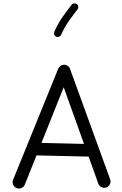

<svg xmlns="http://www.w3.org/2000/svg" viewBox="-20 -1056 712 1117"><path d="M75.2 37.6Q61.5 31.2 55.9 16.8Q50.3 2.4 56.6 -11.2L319.3 -657.7Q326.2 -671.9 341.6 -677.2Q356.9 -682.6 370.6 -674.8Q383.3 -667.5 387.2 -655.8L620.6 -13.2Q626 0.5 619.9 14.6Q613.8 28.8 599.6 34.2Q585.9 39.6 571.8 33.4Q557.6 27.3 552.2 13.2L495.6 -145L192.4 -151.9L124 19Q117.7 32.7 103.5 38.3Q89.4 43.9 75.2 37.6ZM350.6 -548.3 221.2 -224.6 468.8 -218.8ZM427.7 -1031.7Q434.6 -1026.4 435.5 -1017.3Q436.5 -1008.3 431.2 -1001.5Q403.8 -967.3 379.9 -932.9Q356 -898.4 335.4 -853.5Q332 -845.7 323.5 -842.3Q314.9 -838.9 306.6 -842.3Q298.8 -846.2 295.7 -854.7Q292.5 -863.3 295.9 -871.1Q317.9 -919.9 343.8 -957Q369.6 -994.1 397 -1028.3Q402.3 -1035.2 411.6 -1036.1Q420.9 -1037.1 427.7 -1031.7Z"/></svg>

Font: Mikhak Regular
Style: Regular
Weight: 400
Designer: Amin Abedi
Version: Version 3.3